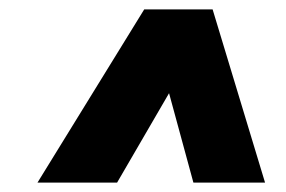

<svg xmlns="http://www.w3.org/2000/svg" viewBox="-20 -750 610 410"><path d="M60 -360 288 -730H434L546 -360H393L341 -551L230 -360Z"/></svg>

Font: MuseoModerno Black
Style: Italic
Weight: 900
Italic angle: -9°
Designer: Pablo Cosgaya, Héctor Gatti, Marcela Romero, and the Authors of The MuseoModerno Project.
Foundry: Omnibus-Type Team
Version: Version 1.003